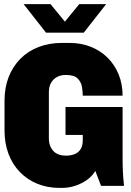

<svg xmlns="http://www.w3.org/2000/svg" viewBox="-20 -905 640 935"><path d="M269 10Q211 10 162 -10Q113 -30 77 -67Q41 -104 21.5 -155.5Q2 -207 2 -270V-415Q2 -478 22 -529.5Q42 -581 79 -618.5Q116 -656 167.5 -676Q219 -696 282 -696H318Q375 -696 422.5 -677Q470 -658 504.5 -623.5Q539 -589 558 -542Q577 -495 577 -439H383Q383 -457 379.5 -480.5Q376 -504 359 -522Q342 -540 300 -540Q276 -540 257.5 -530Q239 -520 228.5 -501.5Q218 -483 218 -455V-232Q218 -211 224 -195.5Q230 -180 240.5 -169Q251 -158 266.5 -152.5Q282 -147 300 -147Q325 -147 343.5 -154.5Q362 -162 372.5 -178.5Q383 -195 383 -222V-248H299V-384H577V-144Q577 -98 578.5 -68Q580 -38 584 0H472L444 -73Q424 -37 378 -13.5Q332 10 282 10ZM204 -746 95 -885H226L312 -780H280L366 -885H497L388 -746Z"/></svg>

Font: Chivo Mono Black
Style: Regular
Weight: 900
Designer: Hector Gatti
Foundry: Omnibus-Type
Version: Version 1.008